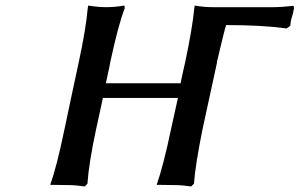

<svg xmlns="http://www.w3.org/2000/svg" viewBox="-20 -671 1086 696"><path d="M766.1 -441.9 713.9 -201.2Q688 -72.8 683.1 -4.9L672.9 4.9Q639.6 0 616.2 0L547.9 -1Q571.8 -68.4 600.1 -203.1Q604 -222.7 612.5 -259.5Q621.1 -296.4 625 -315.9H353Q348.6 -295.4 340.1 -256.3Q331.5 -217.3 328.1 -201.2Q302.2 -81.1 296.9 -4.9L287.1 4.9Q253.9 0 230 0L162.1 -1Q185.1 -64.9 213.9 -203.1Q222.2 -243.2 239.3 -323.5Q256.3 -403.8 265.1 -443.8Q291.5 -565.9 297.9 -640.1Q297.9 -640.6 298.8 -645.5Q299.8 -650.4 299.8 -650.9Q334.5 -645 365.2 -645Q395.5 -645 431.2 -650.9L432.1 -641.1Q408.7 -581.1 378.9 -441.9Q377 -428.7 371.3 -404.5Q365.7 -380.4 363.8 -369.1H634.8Q637.2 -383.8 643.3 -410.4Q649.4 -437 650.9 -443.8Q677.7 -569.8 684.1 -640.1Q684.1 -640.6 685.1 -645.5Q686 -650.4 686 -650.9Q718.8 -645 751 -645H970.2Q1001 -645 1043.9 -649.9L1045.9 -641.1Q1045.4 -639.6 1044.4 -635Q1043.5 -630.4 1043 -628.9L1043.9 -629.9Q1042.5 -623.5 1039.6 -614.3Q1036.6 -605 1036.1 -602.1Q1034.2 -597.2 1032.2 -577.1L1019 -567.9Q931.2 -580.1 799.8 -580.1Q796.9 -571.8 790.8 -547.9Q784.7 -523.9 777.8 -494.6Q771 -465.3 769 -457Q766.1 -448.2 766.1 -441.9Z"/></svg>

Font: Linear Smooth
Style: Bold Italic
Weight: 700
Designer: Philipp H. Poll, Flanker
Foundry: Philipp H. Poll, reworked by Flanker
Version: Version 1.061 | FøM Fix